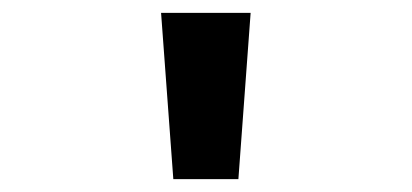

<svg xmlns="http://www.w3.org/2000/svg" viewBox="-20 -734 640 298"><path d="M350 -456 369 -714H230L249 -456Z"/></svg>

Font: Noto Sans Mono UI
Style: Bold
Weight: 700
Designer: Monotype Design team
Foundry: Monotype Imaging Inc.
Version: 1.000